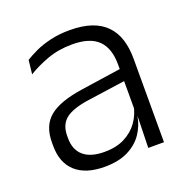

<svg xmlns="http://www.w3.org/2000/svg" viewBox="-98 -591 682 695"><g transform="rotate(-20 243.0 -244.0)"><path d="M362.5 0 365.5 -121.5 363 -131V-288.5V-321Q363 -384 331.2 -415.2Q299.5 -446.5 231.5 -446.5Q178.5 -446.5 135 -430.5Q91.5 -414.5 58.5 -394L64.5 -447.5Q82.5 -459 108 -470.8Q133.5 -482.5 166.8 -490.2Q200 -498 240 -498Q289 -498 323.8 -486Q358.5 -474 380.5 -451Q402.5 -428 412.8 -395.5Q423 -363 423 -322.5V0ZM191.5 10.5Q119 10.5 80.2 -24.5Q41.5 -59.5 41.5 -125V-138Q41.5 -202.5 81.2 -235.2Q121 -268 210 -281L373 -305L376 -259L217.5 -236.5Q155.5 -227.5 128.5 -205.8Q101.5 -184 101.5 -141.5V-132.5Q101.5 -87.5 129 -64Q156.5 -40.5 209.5 -40.5Q255 -40.5 287.2 -57Q319.5 -73.5 339.2 -101.2Q359 -129 365.5 -163.5L377.5 -120.5H365Q359 -86 338.8 -56Q318.5 -26 282.2 -7.8Q246 10.5 191.5 10.5Z"/></g></svg>

Font: Anek Gujarati Light
Style: Regular
Weight: 300
Designer: Mrunmayee Ghaisas (Gujarati), Yesha Goshar (Latin)
Foundry: Ek Type
Version: Version 1.003